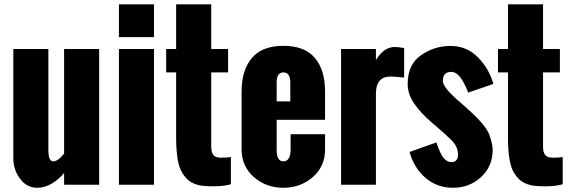

<svg xmlns="http://www.w3.org/2000/svg" viewBox="-20 -867 2673 901"><path d="M42.5 -123.5V-637.2H207V-163.6Q207 -109.9 229.5 -109.9Q252 -109.9 280.8 -146V-637.2H445.3V0H280.8V-55.2Q255.9 -24.9 222.7 -5.4Q189.5 14.2 155.3 14.2Q105 14.2 73.7 -28.6Q42.5 -71.3 42.5 -123.5Z M538.1 0V-637.2H702.6V0ZM538.1 -692.9V-846.7H702.6V-692.9Z M806.6 -218.8V-527.3H759.8V-637.2H806.6V-846.7H971.2V-637.2H1050.3V-527.3H971.2V-179.2Q971.2 -152.8 981 -139.9Q990.7 -127 1017.1 -127Q1043.5 -127 1063.5 -129.9V-2.4Q1031.2 7.3 981 7.3Q930.7 7.3 907.5 0.5Q884.3 -6.3 868.4 -17.8Q852.5 -29.3 836.2 -54.4Q819.8 -79.6 813.2 -122.8Q806.6 -166 806.6 -218.8Z M1113.8 -165.5V-436.5Q1113.8 -538.1 1162.1 -595Q1210.4 -651.9 1310.1 -651.9Q1409.7 -651.9 1457.5 -595.2Q1505.4 -538.6 1505.4 -436.5V-304.7H1278.3V-163.6Q1278.3 -109.9 1309.6 -109.9Q1343.8 -109.9 1343.8 -167.5V-237.3H1505.4V-165.5Q1505.4 -85.9 1447.8 -35.9Q1390.1 14.2 1309.6 14.2Q1229 14.2 1171.4 -36.1Q1113.8 -86.4 1113.8 -165.5ZM1278.3 -391.1H1342.3V-479Q1342.3 -527.3 1310.1 -527.3Q1277.8 -527.3 1278.3 -479Z M1812.5 -507.8Q1744.1 -507.8 1744.1 -427.7V0H1580.6V-637.2H1744.1V-585.4Q1781.7 -646.5 1832 -646.5Q1846.2 -646.5 1876.5 -641.6V-502.9Q1831.1 -507.8 1812.5 -507.8Z M2097.7 -529.8Q2058.1 -529.8 2058.1 -486.8Q2058.1 -454.6 2147 -380.4L2177.2 -353.5Q2260.7 -278.3 2276.4 -234.4Q2292 -190.4 2292 -163.6Q2292 -86.4 2237.5 -36.1Q2183.1 14.2 2106.9 14.2Q2030.8 14.2 1976.8 -32.2Q1922.9 -78.6 1901.9 -153.8L2027.8 -198.7Q2044.9 -147 2061 -126.7Q2077.1 -106.4 2098.6 -106.4Q2129.4 -106.4 2129.4 -142.6Q2129.4 -178.7 2097.7 -210Q2065.9 -241.2 2031.7 -270L2004.9 -293Q1952.6 -338.4 1922.9 -382.1Q1893.1 -425.8 1893.1 -473.6Q1893.1 -564 1955.3 -607.7Q2017.6 -651.4 2094.2 -651.4Q2170.4 -651.4 2222.9 -597.9Q2275.4 -544.4 2295.4 -473.1L2177.2 -432.6Q2155.8 -486.3 2137 -508.1Q2118.2 -529.8 2097.7 -529.8Z M2363.8 -218.8V-527.3H2316.9V-637.2H2363.8V-846.7H2528.3V-637.2H2607.4V-527.3H2528.3V-179.2Q2528.3 -152.8 2538.1 -139.9Q2547.9 -127 2574.2 -127Q2600.6 -127 2620.6 -129.9V-2.4Q2588.4 7.3 2538.1 7.3Q2487.8 7.3 2464.6 0.5Q2441.4 -6.3 2425.5 -17.8Q2409.7 -29.3 2393.3 -54.4Q2377 -79.6 2370.4 -122.8Q2363.8 -166 2363.8 -218.8Z"/></svg>

Font: Oswald-Bold
Style: Bold
Weight: 700
Designer: vernon adams
Foundry: vernon adams
Version: Version 2.002; ttfautohint (v0.92.18-e454-dirty) -l 8 -r 50 